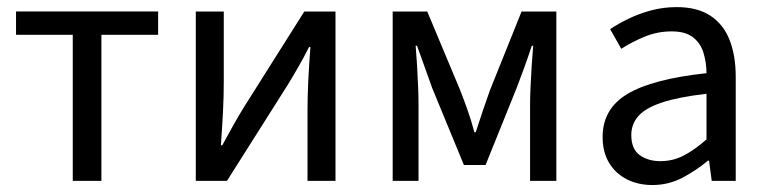

<svg xmlns="http://www.w3.org/2000/svg" viewBox="-20 -519 2202 551"><path d="M188.8 0V-419.1H26V-486.1H433.8V-419.1H271V0Z M541.9 0V-486H622.2V-284.1Q622.2 -244.7 620 -199.3Q617.7 -153.8 613.9 -102.1H617.9Q632.3 -128.8 649.5 -159.5Q666.8 -190.2 680.5 -212.2L853.3 -486H942.8V0H862.5V-201.9Q862.5 -240.6 864.6 -286.1Q866.8 -331.6 870.8 -383.9H866.8Q853.1 -356.3 835.8 -326.2Q818.6 -296.1 804.2 -273.1L631.4 0Z M1106.9 0V-486H1206.1L1300.5 -260.4Q1311.2 -233.1 1321.8 -203.3Q1332.3 -173.6 1341.3 -139.7H1345.3Q1356.2 -173.6 1366.3 -203.3Q1376.5 -233.1 1386.2 -260.4L1476.8 -486H1576.6V0H1501.2V-218.4Q1501.2 -240.7 1502.6 -270.3Q1504 -299.9 1505.9 -331Q1507.9 -362.2 1510.1 -387.7H1506.1Q1496.1 -357.1 1485 -326.3Q1473.9 -295.4 1462.9 -267.1L1373.5 -45.5H1311.3L1220 -267.1Q1210 -295.4 1198.9 -326.3Q1187.8 -357.1 1176.8 -387.7H1172.8Q1175 -362.2 1176.9 -331Q1178.8 -299.9 1179.9 -270.3Q1181.1 -240.7 1181.1 -218.4V0Z M1852.3 12Q1811.6 12 1779.2 -4.3Q1746.8 -20.5 1728.1 -51.5Q1709.4 -82.4 1709.4 -126.2Q1709.4 -206.8 1780.8 -249.5Q1852.2 -292.3 2007.5 -309Q2007.2 -339.5 1999 -367Q1990.9 -394.6 1969.1 -411.7Q1947.4 -428.9 1907.9 -428.9Q1866.1 -428.9 1829.1 -413.4Q1792 -397.9 1762.9 -379L1731 -435.4Q1753.3 -450.4 1783 -464.9Q1812.7 -479.4 1847.9 -489Q1883.1 -498.6 1922.1 -498.6Q1981.2 -498.6 2018.7 -473.9Q2056.2 -449.2 2073.8 -404.2Q2091.4 -359.2 2091.4 -298.3V0H2022.5L2014.8 -57.9H2011.6Q1977.1 -29.1 1937.5 -8.5Q1897.9 12 1852.3 12ZM1875.2 -56.5Q1910.6 -56.5 1941.5 -72.3Q1972.3 -88.1 2007.5 -118.9V-249.9Q1925.8 -240.4 1878.7 -224.5Q1831.6 -208.6 1811.7 -185.6Q1791.7 -162.7 1791.7 -131.5Q1791.7 -91.2 1815.9 -73.8Q1840.1 -56.5 1875.2 -56.5Z"/></svg>

Font: Source Sans Variable
Style: Regular
Weight: 200
Designer: Paul D. Hunt
Foundry: Adobe Systems Incorporated
Version: Version 3.006;hotconv 1.0.111;makeotfexe 2.5.65597